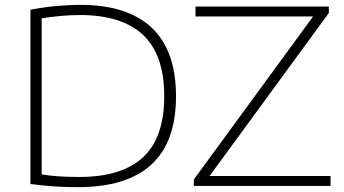

<svg xmlns="http://www.w3.org/2000/svg" viewBox="-20 -767 1419 792"><path d="M302 5Q251.5 5 207.5 2.2Q163.5 -0.5 105.5 -8V-726.5Q156.5 -737 210.2 -742Q264 -747 312 -747Q505.5 -747 605.8 -652.8Q706 -558.5 706 -370Q706 -181 604.2 -88Q502.5 5 302 5ZM307 -37Q482 -37 569.8 -118Q657.5 -199 657.5 -370Q657.5 -541 570 -623Q482.5 -705 309.5 -705Q272 -705 233.2 -701.5Q194.5 -698 152 -691.5V-47.5Q183 -42.5 219.5 -39.8Q256 -37 307 -37ZM779.5 0V-26.5L1271.5 -699H786.5V-740H1336.5V-713.5L844.5 -41H1343.5V0Z"/></svg>

Font: Encode Sans Exp XLt
Style: Regular
Weight: 200
Width: 7
Designer: Multiple Designers
Foundry: Impallari Type
Version: Version 3.002; ttfautohint (v1.8.3) -l 8 -r 50 -G 200 -x 14 